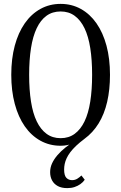

<svg xmlns="http://www.w3.org/2000/svg" viewBox="-20 -740 624 988"><path d="M292 -29Q334 -29 364.5 -51.5Q395 -74 415 -115.5Q435 -157 444.5 -217.5Q454 -278 454 -355Q454 -432 444.5 -492.5Q435 -553 415 -594.5Q395 -636 364.5 -658.5Q334 -681 292 -681Q250 -681 219.5 -659Q189 -637 169 -595Q149 -553 139.5 -492.5Q130 -432 130 -355Q130 -278 139.5 -217.5Q149 -157 169 -115.5Q189 -74 219.5 -51.5Q250 -29 292 -29ZM414 -25Q390 -7 372 10Q354 27 342 43Q330 59 323 74Q316 89 313 103.5Q310 118 310 132Q310 163 321.5 175Q333 187 351 187Q366 187 378 179.5Q390 172 399 163L416 185Q407 198 393.5 207.5Q380 217 363.5 222.5Q347 228 326 228Q297 228 277.5 217.5Q258 207 248 188.5Q238 170 238 146Q238 122 248 100.5Q258 79 275.5 58.5Q293 38 317.5 18.5Q342 -1 371 -19L380 -11Q369 -6 356 -1.5Q343 3 327 6.5Q311 10 292 10Q235 10 188 -16Q141 -42 107.5 -90Q74 -138 56 -205.5Q38 -273 38 -355Q38 -438 56 -505Q74 -572 107.5 -620Q141 -668 188 -694Q235 -720 292 -720Q349 -720 396 -694Q443 -668 476.5 -620Q510 -572 528 -505Q546 -438 546 -355Q546 -279 531.5 -216Q517 -153 487.5 -105Q458 -57 414 -25Z"/></svg>

Font: Roboto Serif 120pt ExtraCondensed
Style: Regular
Weight: 400
Width: 2
Designer: Greg Gazdowicz
Foundry: Commercial Type
Version: Version 1.008